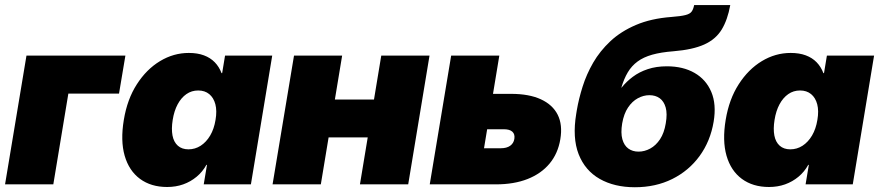

<svg xmlns="http://www.w3.org/2000/svg" viewBox="-20 -748 3567 779"><path d="M488.8 -522.5 462.9 -368.2H257.3L196.3 0H0.5L87.4 -522.5Z M658.2 10.7Q592.8 10.7 548.1 -22.2Q503.4 -55.2 485.8 -116.2Q468.3 -177.2 482.4 -261.7Q496.1 -345.2 535.2 -406Q574.2 -466.8 629.2 -500Q684.1 -533.2 746.1 -533.2Q781.2 -533.2 807.4 -523.4Q833.5 -513.7 851.3 -495.4Q869.1 -477.1 878.9 -451.2H881.3L893.1 -522.5H1084.5L998 0H806.6L819.8 -79.1H817.4Q801.8 -50.8 777.6 -30.8Q753.4 -10.7 723.4 0Q693.4 10.7 658.2 10.7ZM744.6 -142.1Q771.5 -142.1 794.2 -156.7Q816.9 -171.4 832.8 -198.2Q848.6 -225.1 854.5 -261.7Q860.8 -298.3 853.8 -325Q846.7 -351.6 828.9 -366.2Q811 -380.9 784.2 -380.9Q757.3 -380.9 736.3 -366.2Q715.3 -351.6 700.9 -325Q686.5 -298.3 680.7 -261.7Q674.8 -225.1 679.9 -198.2Q685.1 -171.4 701.7 -156.7Q718.3 -142.1 744.6 -142.1Z M1554.7 -344.2 1529.3 -190.4H1255.9L1281.2 -344.2ZM1368.2 -522.5 1281.7 0H1085.9L1172.9 -522.5ZM1722.7 -522.5 1636.2 0H1440.4L1526.9 -522.5Z M1897.5 -367.2H2053.2Q2126.5 -367.2 2174.3 -345.2Q2222.2 -323.2 2242.7 -282.5Q2263.2 -241.7 2253.4 -183.1Q2243.7 -125 2209.7 -84.2Q2175.8 -43.5 2120.6 -21.7Q2065.4 0 1992.2 0H1723.6L1810.5 -522.5H2005.9L1943.8 -146.5H2011.7Q2035.6 -146.5 2049.8 -156.5Q2064 -166.5 2066.9 -184.6Q2069.8 -203.6 2058.8 -213.6Q2047.9 -223.6 2024.4 -223.6H1873.5Z M2555.7 11.7Q2472.7 11.7 2413.1 -22.2Q2353.5 -56.2 2327.6 -122.6Q2301.8 -189 2317.9 -286.1L2320.3 -300.8Q2328.1 -346.7 2343.8 -396.5Q2359.4 -446.3 2386.7 -493.7Q2414.1 -541 2456.5 -580.8Q2499 -620.6 2560.1 -646.7Q2621.1 -672.9 2704.1 -679.2Q2742.2 -682.1 2760.7 -686.8Q2779.3 -691.4 2786.1 -700.9Q2793 -710.4 2796.4 -727.5H2942.9Q2932.1 -667.5 2908 -627.9Q2883.8 -588.4 2837.2 -567.4Q2790.5 -546.4 2712.4 -540Q2661.6 -536.1 2626.2 -526.1Q2590.8 -516.1 2566.9 -498.5Q2543 -481 2527.3 -454.8Q2511.7 -428.7 2501 -392.6H2502Q2521 -416.5 2547.4 -436.3Q2573.7 -456.1 2608.2 -467.5Q2642.6 -479 2685.5 -479Q2751.5 -479 2798.1 -452.1Q2844.7 -425.3 2866 -375Q2887.2 -324.7 2875.5 -254.4Q2862.3 -175.3 2818.6 -115.2Q2774.9 -55.2 2707.5 -21.7Q2640.1 11.7 2555.7 11.7ZM2570.8 -132.8Q2595.2 -132.8 2618.2 -145.3Q2641.1 -157.7 2658 -183.1Q2674.8 -208.5 2681.2 -247.6Q2688 -286.6 2680.9 -311.8Q2673.8 -336.9 2656.7 -349.4Q2639.6 -361.8 2614.7 -361.8Q2590.8 -361.8 2567.9 -349.4Q2544.9 -336.9 2528.1 -311.8Q2511.2 -286.6 2504.4 -247.6Q2498 -208.5 2505.1 -183.1Q2512.2 -157.7 2529.3 -145.3Q2546.4 -132.8 2570.8 -132.8Z M3100.1 10.7Q3034.7 10.7 2990 -22.2Q2945.3 -55.2 2927.7 -116.2Q2910.2 -177.2 2924.3 -261.7Q2938 -345.2 2977.1 -406Q3016.1 -466.8 3071 -500Q3126 -533.2 3188 -533.2Q3223.1 -533.2 3249.3 -523.4Q3275.4 -513.7 3293.2 -495.4Q3311 -477.1 3320.8 -451.2H3323.2L3335 -522.5H3526.4L3439.9 0H3248.5L3261.7 -79.1H3259.3Q3243.7 -50.8 3219.5 -30.8Q3195.3 -10.7 3165.3 0Q3135.3 10.7 3100.1 10.7ZM3186.5 -142.1Q3213.4 -142.1 3236.1 -156.7Q3258.8 -171.4 3274.7 -198.2Q3290.5 -225.1 3296.4 -261.7Q3302.7 -298.3 3295.7 -325Q3288.6 -351.6 3270.8 -366.2Q3252.9 -380.9 3226.1 -380.9Q3199.2 -380.9 3178.2 -366.2Q3157.2 -351.6 3142.8 -325Q3128.4 -298.3 3122.6 -261.7Q3116.7 -225.1 3121.8 -198.2Q3127 -171.4 3143.6 -156.7Q3160.2 -142.1 3186.5 -142.1Z"/></svg>

Font: Inter 28pt Black
Style: Italic
Weight: 900
Italic angle: -9.3988°
Designer: Rasmus Andersson
Foundry: rsms
Version: Version 4.001;git-66647c0bb